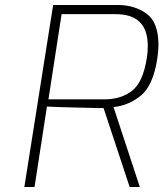

<svg xmlns="http://www.w3.org/2000/svg" viewBox="-20 -753 658 773"><path d="M194 -733H453Q522 -733 570 -698Q618 -663 618 -572Q618 -550 613 -515Q596 -408 547 -368Q498 -328 437 -322L543 0H502L397 -318H374Q337 -319 268.5 -320.5Q200 -322 169 -324L119 0H78ZM400 -353Q467 -353 511.5 -387.5Q556 -422 571 -519Q575 -543 575 -568Q575 -696 446 -696H228L175 -353Z"/></svg>

Font: Exo ExtraLight
Style: Italic
Weight: 275
Italic angle: -9°
Designer: Natanael Gama
Foundry: Natanael Gama
Version: Version 1.500; ttfautohint (v1.6)